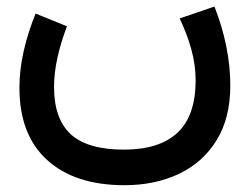

<svg xmlns="http://www.w3.org/2000/svg" viewBox="-20 -334 747 574"><path d="M517.1 -278.8 621.1 -314.5Q668.5 -193.4 668.5 -78.1Q668.5 19 627.4 85.4Q586.4 151.9 514.9 185.8Q443.4 219.7 352.1 219.7Q204.1 219.7 121.1 144.5Q38.1 69.3 38.1 -71.3Q38.1 -126 51 -182.1Q64 -238.3 86.4 -293.5L180.2 -255.4Q162.6 -209.5 152.1 -163.1Q141.6 -116.7 141.6 -73.7Q141.6 21.5 191.7 67.4Q241.7 113.3 350.6 113.3Q456.1 113.3 510.3 63Q564.5 12.7 564.9 -92.8Q564.9 -139.2 552 -186.3Q539.1 -233.4 517.1 -278.8Z"/></svg>

Font: Vazir Medium UI
Style: Medium-UI
Weight: 500
Designer: Saber Rastikerdar
Foundry: Saber Rastikerdar
Version: Version 30.0.0